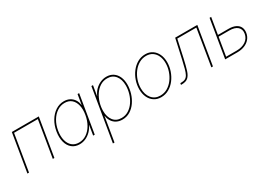

<svg xmlns="http://www.w3.org/2000/svg" viewBox="6 -1343 3280 2348"><g transform="rotate(-30 1646.0 -169.0)"><path d="M511.7 -535.6 422.9 0H400.4L485.4 -513.2H149.4L64.5 0H42L130.9 -535.6Z M776.9 10.3Q712.4 10.3 669.7 -25.4Q627 -61 610.4 -123.8Q593.8 -186.5 606.9 -267.1Q620.1 -347.2 657.7 -409.7Q695.3 -472.2 750 -507.8Q804.7 -543.5 868.7 -543.5Q914.1 -543.5 949.2 -525.1Q984.4 -506.8 1006.3 -473.6Q1028.3 -440.4 1033.7 -396H1035.6L1059.1 -535.6H1081.5L992.7 0H970.2L992.7 -136.7H990.7Q970.2 -93.3 937.3 -60.1Q904.3 -26.9 863.3 -8.3Q822.3 10.3 776.9 10.3ZM779.8 -12.2Q838.4 -12.2 887 -44.9Q935.5 -77.6 968.8 -135.3Q1002 -192.9 1014.2 -267.1Q1026.9 -340.8 1012.9 -398.4Q999 -456.1 961.9 -488.5Q924.8 -521 866.2 -521Q808.6 -521 759.3 -488.5Q710 -456.1 675.8 -398.4Q641.6 -340.8 629.4 -267.1Q617.2 -192.9 631.6 -135.3Q646 -77.6 683.8 -44.9Q721.7 -12.2 779.8 -12.2Z M1131.3 204.1 1254.4 -535.6H1276.9L1253.4 -396H1255.4Q1274.9 -440.4 1307.9 -473.6Q1340.8 -506.8 1382.3 -525.1Q1423.8 -543.5 1468.3 -543.5Q1523.4 -543.5 1563.2 -516.8Q1603 -490.2 1624.3 -442.6Q1645.5 -395 1645.5 -332.5Q1645.5 -271.5 1627 -210.7Q1608.4 -149.9 1573.7 -99.9Q1539.1 -49.8 1490 -19.8Q1440.9 10.3 1379.9 10.3Q1334 10.3 1298.6 -8.1Q1263.2 -26.4 1241.2 -59.8Q1219.2 -93.3 1212.9 -136.7H1210.4L1153.8 204.1ZM1380.4 -12.2Q1436 -12.2 1480.7 -40.3Q1525.4 -68.4 1557.4 -115.2Q1589.4 -162.1 1606.2 -218.8Q1623 -275.4 1623 -332Q1623 -417.5 1581.8 -469.2Q1540.5 -521 1467.8 -521Q1411.6 -521 1366.9 -492.7Q1322.3 -464.4 1290.8 -417.5Q1259.3 -370.6 1242.7 -313.7Q1226.1 -256.8 1226.1 -200.2Q1226.1 -115.7 1266.4 -64Q1306.6 -12.2 1380.4 -12.2Z M1928.2 10.3Q1871.6 10.3 1829.3 -17.6Q1787.1 -45.4 1764.2 -94.5Q1741.2 -143.6 1741.2 -207.5Q1741.2 -269.5 1761.5 -329.1Q1781.7 -388.7 1819.1 -437.3Q1856.4 -485.8 1907 -514.6Q1957.5 -543.5 2017.6 -543.5Q2074.2 -543.5 2115.7 -515.9Q2157.2 -488.3 2180.4 -439.2Q2203.6 -390.1 2203.6 -326.2Q2203.6 -264.6 2183.1 -204.6Q2162.6 -144.5 2125.7 -95.9Q2088.9 -47.4 2038.3 -18.6Q1987.8 10.3 1928.2 10.3ZM1928.2 -12.2Q1983.9 -12.2 2030 -39.3Q2076.2 -66.4 2109.9 -111.8Q2143.6 -157.2 2162.4 -212.9Q2181.2 -268.6 2181.2 -325.7Q2181.2 -383.8 2161.4 -427.7Q2141.6 -471.7 2104.7 -496.3Q2067.9 -521 2017.1 -521Q1963.4 -521 1917.5 -494.9Q1871.6 -468.8 1836.9 -423.8Q1802.2 -378.9 1783 -323Q1763.7 -267.1 1763.7 -208Q1763.7 -120.6 1808.1 -66.4Q1852.5 -12.2 1928.2 -12.2Z M2210.4 0 2214.4 -22.5H2226.1Q2262.2 -22.5 2284.4 -34.2Q2306.6 -45.9 2321.5 -73.2Q2336.4 -100.6 2348.9 -147Q2361.3 -193.4 2377 -262.7L2437.5 -535.6H2750L2661.6 0H2639.2L2723.6 -513.2H2454.6L2399.4 -261.7Q2378.9 -170.4 2360.8 -112.5Q2342.8 -54.7 2312 -27.3Q2281.2 0 2222.2 0Z M2897.5 -303.2H3057.1Q3114.7 -303.2 3153.8 -284.9Q3192.9 -266.6 3210.2 -232.4Q3227.5 -198.2 3220.2 -151.9Q3212.4 -105 3183.8 -71Q3155.3 -37.1 3109.9 -18.6Q3064.5 0 3006.8 0H2834.5L2923.3 -535.6H2945.8L2860.8 -22.5H3009.3Q3086.4 -22.5 3137 -57.1Q3187.5 -91.8 3197.8 -151.9Q3208 -211.9 3170.2 -246.3Q3132.3 -280.8 3054.7 -280.8H2894Z"/></g></svg>

Font: Inter 20pt Thin
Style: Italic
Weight: 250
Italic angle: -9.3988°
Version: Version 4.001;git-66647c0bb